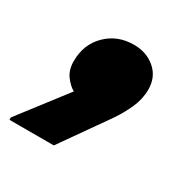

<svg xmlns="http://www.w3.org/2000/svg" viewBox="-175 -302 554 555"><g transform="rotate(30 102.0 -24.0)"><path d="M40 -4Q24 -13 10 -32Q-4 -51 -4 -80Q-4 -136 32.5 -172Q69 -208 124 -208Q166 -208 195 -183Q224 -158 224 -116Q224 -85 210.5 -54.5Q197 -24 178 3.5Q159 31 144 52L68 160H-80V152Z"/></g></svg>

Font: Kufam Black
Style: Italic
Weight: 900
Italic angle: -11°
Designer: Artur Schmal
Foundry: Original Type
Version: Version 1.301; ttfautohint (v1.8.3)